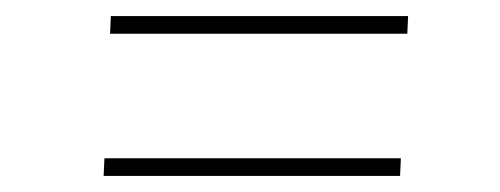

<svg xmlns="http://www.w3.org/2000/svg" viewBox="-20 -423 622 239"><path d="M109 -204 110 -226H479L478 -204ZM117 -381 118 -403H488L487 -381Z"/></svg>

Font: Literata 60pt ExtraLight
Style: Italic
Weight: 250
Italic angle: -2°
Designer: Latin by Veronika Burian and Jose Scaglione. Greek by Irene Vlachou. Cyrillic by Vera Evstafieva
Foundry: TypeTogether
Version: Version 3.103;gftools[0.9.29]